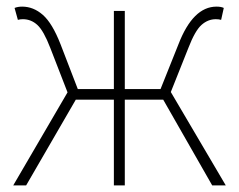

<svg xmlns="http://www.w3.org/2000/svg" viewBox="-20 -560 721 580"><path d="M496 -282 662 0H621L473 -259H357V0H324V-259H209L59 0H20L184 -281L132 -415Q112 -467 93 -484.5Q74 -502 49 -502Q41 -502 34 -500L24 -536Q34 -540 47 -540Q81 -540 109.5 -515Q138 -490 163 -426L215 -291H324V-527H357V-291H465L519 -426Q563 -540 634 -540Q648 -540 656 -536L648 -500Q641 -502 632 -502Q608 -502 588.5 -484.5Q569 -467 549 -415Z"/></svg>

Font: Noto Sans Korean Thin
Style: Regular
Weight: 250
Designer: Ryoko NISHIZUKA  (kana & ideographs); Paul D. Hunt (Latin, Greek & Cyrillic); Wenlong ZHANG  (bopomofo); Sandoll Communi
Foundry: Adobe Systems Incorporated
Version: Version 1.0001;PS 1;hotconv 1.0.78;makeotf.lib2.5.61930